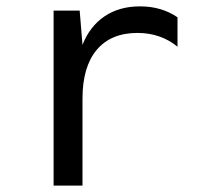

<svg xmlns="http://www.w3.org/2000/svg" viewBox="-20 -580 642 600"><path d="M147.5 -546.9H229L237.8 -439.9Q260.7 -498 306.9 -529.1Q353 -560.1 417.5 -560.1Q484.9 -560.1 534.7 -525.9V-434.1Q481.9 -477.1 409.7 -477.1Q326.7 -477.1 282.2 -424.1Q237.8 -371.1 237.8 -272V0H147.5Z"/></svg>

Font: Vazir Code Hack
Style: Code-Hack
Weight: 400
Foundry: DejaVu fonts team - Redesigned by Saber Rastikerdar
Version: Version 1.1.2